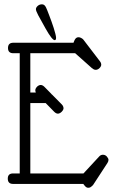

<svg xmlns="http://www.w3.org/2000/svg" viewBox="-20 -866 575 903"><path d="M333.5 -615.7 413.6 -544.4 414.1 -544.9C418.9 -540 424.3 -537.6 430.2 -537.6C433.4 -537.6 436.6 -538.3 439.7 -539.8C442.8 -541.3 445.6 -543.2 448 -545.7C450.4 -548.1 452.4 -550.7 453.9 -553.5C455.3 -556.2 456.1 -558.9 456.1 -561.5C456.1 -567.4 453.9 -572.9 449.7 -578.1L371.6 -680.2C369 -683.1 365.6 -685.6 361.3 -687.7C357.1 -689.9 353 -690.9 349.1 -690.9C344.2 -690.9 340.3 -689.5 337.2 -686.5C334.1 -683.6 331.4 -679.4 329.1 -673.8L325.7 -665H42.5C25.9 -665 17.6 -656.7 17.6 -640.1C17.6 -623.9 25.9 -615.7 42.5 -615.7H72.8V-50.3H41.5C24.9 -50.3 16.6 -42.2 16.6 -25.9C16.6 -9.3 24.9 -1 41.5 -1H371.6L377.4 6.3C383 13.8 389 17.4 395.5 17.1C399.4 17.1 402.9 16.1 406 14.2C409.1 12.2 412.9 9 417.5 4.4L485.4 -99.6C488.6 -104.8 490.2 -109.5 490.2 -113.8C490.2 -118.7 487.7 -123.9 482.7 -129.6C477.6 -135.3 471.4 -138.2 463.9 -138.2C457 -138.2 451.2 -135.4 446.3 -129.9L372.6 -50.3H122.6V-381.3H194.8L234.9 -340.3C240.7 -334.5 246.6 -331.5 252.4 -331.5C255.4 -331.5 258.4 -332.4 261.5 -334C264.6 -335.6 267.4 -337.7 270 -340.3C272.6 -342.9 274.7 -345.7 276.4 -348.6C278 -351.6 278.8 -354.5 278.8 -357.4C278.5 -360.4 277.8 -363.3 276.6 -366.2C275.5 -369.1 273.4 -372.1 270.5 -375L224.1 -421.9C222.5 -422.2 221.5 -423.2 221.2 -424.8L189 -457.5C183.1 -463.4 177.2 -466.3 171.4 -466.3C168.8 -466.3 166 -465.7 163.1 -464.4C160.2 -463.1 157.5 -461.3 155 -459C152.6 -456.7 150.5 -454 148.7 -450.9C146.9 -447.8 146 -444.7 146 -441.4C146 -439.1 146.8 -435.5 148.4 -430.7H122.6V-615.7ZM196.8 -830.1C192.2 -840.5 185.9 -845.7 177.7 -845.7C169.6 -845.7 162.8 -843.2 157.2 -838.1C151.7 -833.1 148.9 -828 148.9 -822.8C148.9 -817.5 152.5 -808.1 159.7 -794.4C166.8 -780.8 178.5 -759.6 194.8 -731C215 -695.1 229.2 -677.2 237.3 -677.2C241.5 -677.2 243.7 -680.8 243.7 -688C243.7 -692.2 242.6 -698.5 240.5 -706.8C238.4 -715.1 235.8 -724.2 232.7 -734.1C229.6 -744.1 226.1 -754.3 222.2 -764.9L211.2 -794.4L202.1 -817.9C199.5 -824.4 197.8 -828.5 196.8 -830.1Z"/></svg>

Font: Nathan
Style: Regular
Weight: 400
Designer: Peter Wiegel
Foundry: Peter Wiegel
Version: Version 1.001 2009